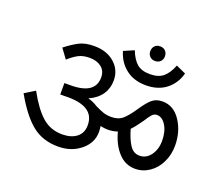

<svg xmlns="http://www.w3.org/2000/svg" viewBox="-94 -674 873 776"><g transform="rotate(20 342.0 -286.0)"><path d="M441 -515Q441 -529 449.5 -538Q458 -547 472 -547Q487 -547 495.5 -538Q504 -529 504 -515Q504 -502 495.5 -493Q487 -484 472 -484Q458 -484 449.5 -493Q441 -502 441 -515ZM337 -478 381 -497Q395 -461 415 -444Q435 -427 471 -427Q507 -427 527.5 -444Q548 -461 562 -497L604 -478Q592 -433 557.5 -406Q523 -379 471 -379Q419 -379 384.5 -406Q350 -433 337 -478ZM666 -190Q666 -151 650 -118Q634 -85 606 -66Q578 -47 545 -47Q503 -47 473 -79.5Q443 -112 429 -165Q411 -158 386 -158Q374 -158 356 -162Q358 -146 358 -137Q358 -90 318.5 -57.5Q279 -25 222 -25Q155 -25 109 -62.5Q63 -100 18 -180L62 -207Q98 -141 134 -109Q170 -77 221 -77Q259 -77 282.5 -95Q306 -113 306 -147Q306 -231 178 -226H159V-275H182Q291 -274 291 -347Q291 -375 271.5 -390.5Q252 -406 221 -406Q192 -406 172.5 -395.5Q153 -385 132 -366L102 -407Q130 -429 156 -443Q182 -457 222 -457Q276 -457 309.5 -427.5Q343 -398 343 -353Q343 -319 325 -292.5Q307 -266 271 -250Q294 -244 312 -232Q334 -221 349 -216Q364 -211 384 -211Q414 -211 432.5 -227.5Q451 -244 473 -277Q495 -310 512.5 -325.5Q530 -341 558 -341Q606 -341 636 -295.5Q666 -250 666 -190ZM610 -190Q610 -230 594 -256Q578 -282 555 -282Q543 -282 534 -272Q525 -262 512 -241Q508 -236 497 -220.5Q486 -205 474 -193Q486 -151 502 -127Q518 -103 544 -103Q573 -103 591.5 -128.5Q610 -154 610 -190Z"/></g></svg>

Font: Cambay Devanagari
Style: Regular
Weight: 400
Designer: Pooja Saxena
Foundry: Pooja Saxena
Version: Version 1.180;PS 001.180;hotconv 1.0.70;makeotf.lib2.5.58329